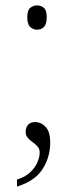

<svg xmlns="http://www.w3.org/2000/svg" viewBox="-20 -537 277 711"><path d="M43 154V128Q74 118 92 101Q110 84 118.5 64Q127 44 127 28Q127 15 119.5 6Q112 -3 101 -10.5Q90 -18 82.5 -27Q75 -36 75 -48Q75 -65 84 -75Q93 -85 110 -85Q132 -85 149 -67Q166 -49 166 -9Q166 44 138 88.5Q110 133 43 154ZM117 -427Q103 -427 92 -437Q81 -447 81 -473Q81 -499 92 -508Q103 -517 117 -517Q132 -517 142.5 -508Q153 -499 153 -473Q153 -447 142.5 -437Q132 -427 117 -427Z"/></svg>

Font: Noto Serif Khmer ExtraLight
Style: Regular
Weight: 250
Version: Version 2.003